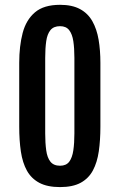

<svg xmlns="http://www.w3.org/2000/svg" viewBox="-20 -761 492 790"><path d="M227.1 8.8Q174.8 8.8 141.8 -8.8Q108.9 -26.4 90.8 -58.8Q72.8 -91.3 65.9 -137.2Q59.1 -183.1 59.1 -240.2V-502.4Q59.1 -571.3 73.2 -625.2Q87.4 -679.2 123.8 -710.2Q160.2 -741.2 227.1 -741.2Q276.9 -741.2 309.3 -723.6Q341.8 -706.1 360.1 -673.6Q378.4 -641.1 385.7 -597.7Q393.1 -554.2 393.1 -502.4V-240.2Q393.1 -184.1 386.5 -138.4Q379.9 -92.8 362.3 -59.8Q344.7 -26.9 312 -9Q279.3 8.8 227.1 8.8ZM227.1 -79.1Q252.4 -79.1 264.9 -95.7Q277.3 -112.3 281.7 -142.3Q286.1 -172.4 286.1 -211.9V-522.9Q286.1 -562.5 281.7 -591.6Q277.3 -620.6 264.6 -637Q252 -653.3 227.1 -653.3Q200.7 -653.3 187.5 -637Q174.3 -620.6 170.2 -591.6Q166 -562.5 166 -522.9V-211.9Q166 -172.4 170.2 -142.3Q174.3 -112.3 187.5 -95.7Q200.7 -79.1 227.1 -79.1Z"/></svg>

Font: Antonio Medium
Style: Regular
Weight: 500
Designer: Vernon Adams
Foundry: Vernon Adams
Version: Version 1.002